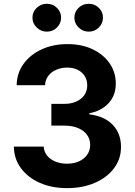

<svg xmlns="http://www.w3.org/2000/svg" viewBox="-20 -966 699 996"><path d="M327.8 9.9Q248.2 9.9 186.3 -17.6Q124.3 -45.1 88.6 -93.6Q52.9 -142 51.8 -205.6H206.7Q208.1 -179 224.3 -158.9Q240.4 -138.8 267.4 -127.8Q294.4 -116.8 328.1 -116.8Q363.3 -116.8 390.3 -129.3Q417.3 -141.7 432.5 -163.7Q447.8 -185.7 447.8 -214.5Q447.8 -243.6 431.6 -266.2Q415.5 -288.7 385.5 -301.5Q355.5 -314.3 314.3 -314.3H246.4V-427.2H314.3Q349.1 -427.2 375.9 -439.3Q402.7 -451.3 417.6 -472.8Q432.5 -494.3 432.5 -523.1Q432.5 -550.4 419.6 -571.2Q406.6 -592 383.3 -603.7Q360.1 -615.4 329.2 -615.4Q297.9 -615.4 272 -604.2Q246.1 -593 230.5 -572.4Q214.8 -551.8 213.8 -524.1H66.4Q67.5 -587 102.3 -634.9Q137.1 -682.9 196.2 -710Q255.3 -737.2 329.9 -737.2Q405.2 -737.2 461.6 -709.9Q518.1 -682.5 549.5 -636.2Q581 -589.8 580.6 -532.3Q581 -471.2 542.8 -430.4Q504.6 -389.6 443.5 -378.6V-372.9Q523.8 -362.6 565.9 -317.3Q608 -272 607.6 -204.2Q608 -142 571.9 -93.8Q535.9 -45.5 472.7 -17.8Q409.4 9.9 327.8 9.9ZM223 -801.8Q192.5 -801.8 170.5 -823.3Q148.4 -844.8 148.4 -874.3Q148.4 -904.5 170.5 -925.4Q192.5 -946.4 223 -946.4Q253.9 -946.4 275.4 -925.4Q296.9 -904.5 296.9 -874.3Q296.9 -844.8 275.4 -823.3Q253.9 -801.8 223 -801.8ZM440.3 -801.8Q409.8 -801.8 387.8 -823.3Q365.8 -844.8 365.8 -874.3Q365.8 -904.5 387.8 -925.4Q409.8 -946.4 440.3 -946.4Q471.2 -946.4 492.7 -925.4Q514.2 -904.5 514.2 -874.3Q514.2 -844.8 492.7 -823.3Q471.2 -801.8 440.3 -801.8Z"/></svg>

Font: InterMG
Style: Bold
Weight: 700
Designer: Rasmus Andersson
Foundry: rsms
Version: Version 3.019;December 26, 2023;FontCreator 15.0.0.2955 64-b